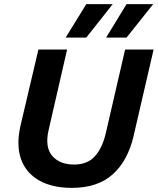

<svg xmlns="http://www.w3.org/2000/svg" viewBox="-20 -900 764 930"><path d="M328 10Q233 10 169.5 -26Q106 -62 82 -129Q58 -196 79 -290L166 -660H305L215 -268Q197 -187 233 -145Q269 -103 339 -103Q403 -103 439 -142.5Q475 -182 492 -253L586 -660H724L627 -241Q599 -121 526 -55.5Q453 10 328 10ZM494 -718 593 -880H722L593 -718ZM298 -718 398 -880H526L398 -718Z"/></svg>

Font: Work Sans SemiBold
Style: Italic
Weight: 600
Italic angle: -13°
Designer: Wei Huang
Foundry: Wei Huang
Version: Version 2.012; ttfautohint (v1.8.3)